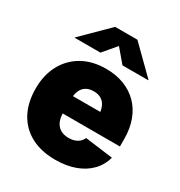

<svg xmlns="http://www.w3.org/2000/svg" viewBox="-181 -895 967 1030"><g transform="rotate(30 302.0 -380.0)"><path d="M310.1 9.8Q223.1 9.8 160.2 -23.7Q97.2 -57.1 63.2 -119.9Q29.3 -182.6 29.3 -270Q29.3 -354 63.5 -417Q97.7 -480 159.4 -514.9Q221.2 -549.8 305.2 -549.8Q366.7 -549.8 416.7 -530.5Q466.8 -511.2 502.4 -475.1Q538.1 -439 557.1 -387.5Q576.2 -335.9 576.2 -271.5V-225.6H89.8V-333.5H484.9L393.6 -311Q393.6 -343.8 383.5 -366.2Q373.5 -388.7 354.5 -400.4Q335.4 -412.1 307.6 -412.1Q279.3 -412.1 260.3 -400.4Q241.2 -388.7 231.4 -366.2Q221.7 -343.8 221.7 -311V-232.4Q221.7 -196.8 232.9 -173.6Q244.1 -150.4 265.1 -138.9Q286.1 -127.4 314 -127.4Q334.5 -127.4 350.8 -133.1Q367.2 -138.7 378.9 -149.2Q390.6 -159.7 396.5 -174.3L569.3 -151.9Q556.2 -102.5 521.2 -66.2Q486.3 -29.8 432.9 -10Q379.4 9.8 310.1 9.8ZM233.9 -609.4H74.7V-611.8L233.4 -768.6H371.1L530.3 -611.8V-609.4H370.6L302.2 -689.9Z"/></g></svg>

Font: Inter 16pt Black
Style: Regular
Weight: 900
Version: Version 4.001;git-66647c0bb